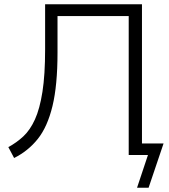

<svg xmlns="http://www.w3.org/2000/svg" viewBox="-20 -725 789 898"><path d="M621 153 672 0H582V-650H249V-479Q249 -326 225.5 -229Q202 -132 157 -75.5Q112 -19 46 14L19 -37Q58 -58 89.5 -87.5Q121 -117 143.5 -166.5Q166 -216 178.5 -295.5Q191 -375 191 -494V-705H644V-54H745L675 153Z"/></svg>

Font: Nunito Sans Light
Style: Regular
Weight: 300
Designer: Vernon Adams
Foundry: Vernon Adams
Version: Version 3.101; ttfautohint (v1.8.4.7-5d5b);gftools[0.9.27]